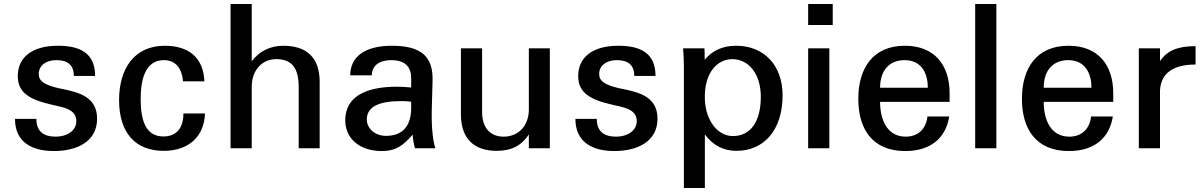

<svg xmlns="http://www.w3.org/2000/svg" viewBox="-20 -742 6025 961"><path d="M55 -147C55 -32 138 14 250 14C363 14 466 -32 466 -148C466 -258 373 -280 291 -297L271 -301C201 -318 174 -336 174 -372C174 -416 213 -441 262 -441C319 -441 349 -417 350 -362H456C456 -479 377 -513 270 -513C139 -513 69 -454 69 -361C69 -277 130 -243 239 -218L265 -212C312 -202 362 -188 362 -136C362 -86 313 -58 259 -58C196 -58 162 -86 162 -147Z M576 -241C576 -78 657 13 799 13C924 13 1002 -58 1006 -174H898C898 -103 865 -59 798 -59C713 -59 684 -132 684 -247C684 -335 703 -441 800 -441C864 -441 891 -394 896 -335H1003C998 -456 922 -513 805 -513C654 -513 576 -401 576 -241Z M1240 -308C1240 -389 1290 -446 1363 -446C1440 -446 1475 -402 1475 -307V0H1580V-332C1580 -452 1517 -513 1398 -513C1332 -513 1276 -485 1240 -435V-722H1134V0H1240Z M2038 -202C2038 -111 1995 -62 1912 -62C1858 -62 1816 -98 1816 -144C1816 -210 1881 -236 1988 -236C2007 -236 2020 -235 2038 -233ZM1708 -140C1708 -48 1781 14 1891 14C1954 14 1994 -7 2045 -68C2047 -47 2049 -29 2057 0H2159C2149 -30 2139 -91 2141 -189L2145 -337C2149 -462 2085 -513 1941 -513C1808 -513 1733 -459 1733 -365H1841C1841 -413 1878 -441 1939 -441C2004 -441 2038 -410 2038 -352V-304C2017 -306 1993 -308 1971 -308C1804 -309 1708 -254 1708 -140Z M2732 -500H2627V-194C2627 -114 2576 -58 2501 -58C2434 -58 2393 -102 2393 -181V-500H2287V-169C2287 -52 2349 13 2466 13C2540 13 2590 -13 2627 -69V0H2732Z M2860 -147C2860 -32 2943 14 3055 14C3168 14 3271 -32 3271 -148C3271 -258 3178 -280 3096 -297L3076 -301C3006 -318 2979 -336 2979 -372C2979 -416 3018 -441 3067 -441C3124 -441 3154 -417 3155 -362H3261C3261 -479 3182 -513 3075 -513C2944 -513 2874 -454 2874 -361C2874 -277 2935 -243 3044 -218L3070 -212C3117 -202 3167 -188 3167 -136C3167 -86 3118 -58 3064 -58C3001 -58 2967 -86 2967 -147Z M3508 -272C3512 -376 3567 -446 3646 -446C3726 -446 3788 -373 3788 -258C3788 -130 3735 -61 3648 -61C3572 -61 3513 -138 3508 -242ZM3508 -69C3549 -14 3601 13 3666 13C3804 13 3897 -91 3897 -265C3897 -417 3802 -513 3665 -513C3600 -513 3547 -491 3507 -443C3507 -463 3507 -488 3506 -500H3399C3401 -470 3403 -444 3403 -414V199H3508Z M4131 0V-500H4025V0ZM4025 -617H4148V-722H4025Z M4276 -247C4276 -98 4345 14 4511 14C4638 14 4714 -51 4731 -159H4622C4616 -101 4579 -58 4513 -58C4422 -58 4385 -140 4385 -232H4733V-275C4733 -416 4658 -513 4509 -513C4351 -513 4276 -403 4276 -247ZM4385 -303C4385 -391 4433 -441 4507 -441C4599 -441 4624 -366 4624 -303Z M4861 0H4967V-722H4861Z M5095 -247C5095 -98 5164 14 5330 14C5457 14 5533 -51 5550 -159H5441C5435 -101 5398 -58 5332 -58C5241 -58 5204 -140 5204 -232H5552V-275C5552 -416 5477 -513 5328 -513C5170 -513 5095 -403 5095 -247ZM5204 -303C5204 -391 5252 -441 5326 -441C5418 -441 5443 -366 5443 -303Z M5786 -290C5791 -377 5854 -419 5964 -419V-511C5875 -511 5822 -489 5786 -436V-500H5680V0H5786Z"/></svg>

Font: Perun Medium
Style: Regular
Weight: 500
Foundry: Copyright (c) Stefan Peev, Context Ltd, 2016
Version: Version 1.089